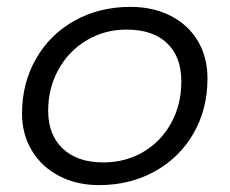

<svg xmlns="http://www.w3.org/2000/svg" viewBox="-20 -529 669 558"><path d="M44 -199Q44 -287 84.5 -358Q125 -429 197 -469Q269 -509 359 -509Q425 -509 476 -483Q527 -457 555 -410Q583 -363 583 -301Q583 -212 542.5 -141.5Q502 -71 430 -31Q358 9 268 9Q203 9 152 -17.5Q101 -44 72.5 -91.5Q44 -139 44 -199ZM507 -293Q507 -364 465.5 -403.5Q424 -443 348 -443Q284 -443 232 -412Q180 -381 150 -327Q120 -273 120 -207Q120 -137 162.5 -97Q205 -57 280 -57Q345 -57 396.5 -87.5Q448 -118 477.5 -171.5Q507 -225 507 -293Z"/></svg>

Font: K2D Light
Style: Italic
Weight: 300
Italic angle: -10°
Designer: Katatrad Aksorn Co.,Ltd.
Foundry: Cadson Demak Co.,Ltd.
Version: Version 1.000; ttfautohint (v1.6)